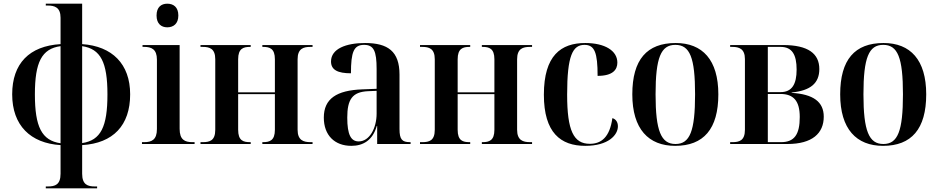

<svg xmlns="http://www.w3.org/2000/svg" viewBox="-20 -780 5083 1040"><path d="M228 240H506V230H494C456 230 425 221 425 161V6C593 -4 685 -101 685 -269C685 -434 587 -530 425 -541V-760H228V-750H239C276 -750 308 -740 308 -684V-541C139 -531 46 -436 46 -269C46 -101 145 -4 308 6V161C308 221 278 230 239 230H228ZM308 -530V-4C206 -19 169 -93 169 -269C169 -443 206 -516 308 -530ZM425 -5V-530C525 -515 562 -443 562 -269C562 -93 526 -20 425 -5Z M886 -632C919 -632 946 -651 946 -696C946 -742 919 -760 886 -760C854 -760 828 -742 828 -696C828 -651 854 -632 886 -632ZM749 0H1034V-10H1022C981 -10 953 -23 953 -82V-536H752V-526H761C801 -526 830 -513 830 -457V-81C830 -23 802 -10 761 -10H749Z M1066 0H1338V-10H1334C1298 -10 1270 -18 1270 -77V-270H1469V-77C1469 -19 1441 -10 1405 -10H1401V0H1673V-10H1662C1624 -10 1592 -20 1592 -77V-459C1592 -517 1624 -526 1661 -526H1673V-536H1401V-526H1405C1441 -526 1469 -517 1469 -459V-280H1270V-459C1270 -517 1298 -526 1334 -526H1338V-536H1066V-526H1078C1115 -526 1146 -517 1146 -459V-77C1146 -18 1116 -10 1078 -10H1066Z M1883 10C1947 10 1999 -20 2021 -98H2023V0H2204V-10H2200C2158 -10 2144 -25 2144 -81V-376C2144 -502 2081 -547 1957 -547C1855 -547 1773 -516 1773 -447C1773 -401 1810 -383 1881 -383C1881 -498 1896 -537 1952 -537C2005 -537 2020 -503 2020 -406V-299L1943 -296C1803 -291 1734 -245 1734 -143C1734 -47 1793 10 1883 10ZM1923 -14C1881 -14 1861 -50 1861 -143C1861 -241 1888 -282 1973 -286L2020 -288V-165C2020 -85 1981 -14 1923 -14Z M2255 0H2527V-10H2523C2487 -10 2459 -18 2459 -77V-270H2658V-77C2658 -19 2630 -10 2594 -10H2590V0H2862V-10H2851C2813 -10 2781 -20 2781 -77V-459C2781 -517 2813 -526 2850 -526H2862V-536H2590V-526H2594C2630 -526 2658 -517 2658 -459V-280H2459V-459C2459 -517 2487 -526 2523 -526H2527V-536H2255V-526H2267C2304 -526 2335 -517 2335 -459V-77C2335 -18 2305 -10 2267 -10H2255Z M3150 10C3276 10 3327 -49 3327 -96C3327 -118 3316 -135 3297 -140C3283 -38 3238 -1 3175 -1C3087 -1 3052 -72 3052 -268C3052 -479 3082 -537 3146 -537C3201 -537 3217 -495 3217 -369C3300 -369 3324 -403 3324 -441C3324 -505 3257 -547 3150 -547C3019 -547 2926 -480 2926 -267C2926 -61 3017 10 3150 10Z M3637 10C3791 10 3871 -81 3871 -269C3871 -456 3785 -547 3640 -547C3484 -547 3405 -457 3405 -269C3405 -81 3493 10 3637 10ZM3639 0C3561 0 3531 -70 3531 -269C3531 -468 3560 -537 3638 -537C3717 -537 3745 -468 3745 -269C3745 -70 3717 0 3639 0Z M3935 0H4245C4380 0 4442 -58 4442 -148C4442 -228 4386 -270 4268 -277V-279C4370 -289 4418 -329 4418 -406C4418 -490 4357 -536 4222 -536H3935V-526H3947C3983 -526 4015 -516 4015 -460V-77C4015 -18 3984 -10 3947 -10H3935ZM4208 -281H4139V-526H4208C4270 -526 4295 -485 4295 -403C4295 -324 4270 -281 4208 -281ZM4211 -10H4139V-271H4207C4278 -271 4312 -234 4312 -146C4312 -52 4283 -10 4211 -10Z M4763 10C4917 10 4997 -81 4997 -269C4997 -456 4911 -547 4766 -547C4610 -547 4531 -457 4531 -269C4531 -81 4619 10 4763 10ZM4765 0C4687 0 4657 -70 4657 -269C4657 -468 4686 -537 4764 -537C4843 -537 4871 -468 4871 -269C4871 -70 4843 0 4765 0Z"/></svg>

Font: Noto Serif Display SemiCondensed SemiBold
Style: Regular
Weight: 600
Width: 4
Designer: Monotype Design Team
Foundry: Monotype Imaging Inc.
Version: Version 2.009